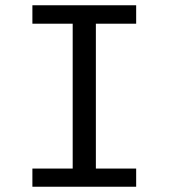

<svg xmlns="http://www.w3.org/2000/svg" viewBox="-20 -709 640 729"><path d="M497 -689H103V-619H256V-69H103V0H497V-69H344V-619H497Z"/></svg>

Font: FiraMono Nerd Font
Style: Regular
Weight: 400
Designer: Carrois Corporate & Edenspiekermann AG
Foundry: Carrois Corporate GbR & Edenspiekermann AG
Version: Version 003.206;Nerd Fonts 3.3.0